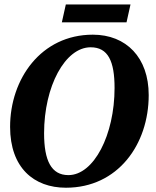

<svg xmlns="http://www.w3.org/2000/svg" viewBox="-20 -833 709 871"><path d="M279.1 18.6C514.6 18.6 654.6 -177.6 654.6 -401.8C654.6 -572 552.7 -675.7 401.2 -675.7C166.1 -675.7 25.8 -474.5 25.8 -257.6C25.8 -72.1 133.7 18.6 279.1 18.6ZM290.3 -38.6C213.1 -38.6 180 -103.5 180 -228.4C180 -441.6 275.4 -618.5 391.3 -618.5C470.5 -618.5 499.7 -554.9 499.7 -433.9C499.7 -220.9 405.7 -38.6 290.3 -38.6ZM260.6 -731.8H554L572 -812.7H278.6L260.6 -731.8Z"/></svg>

Font: Source Serif 4 Variable
Style: Italic
Weight: 400
Italic angle: -12°
Designer: Frank Grießhammer
Foundry: Adobe Systems Incorporated
Version: Version 4.004;hotconv 1.0.116;makeotfexe 2.5.65601